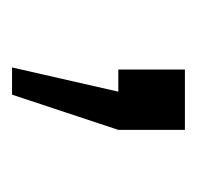

<svg xmlns="http://www.w3.org/2000/svg" viewBox="-24 -124 323 314"><g transform="rotate(90 137.0 32.5)"><path d="M130.4 0H94.2V-108.9H192.9V0L135.3 173.8H90.8Z"/></g></svg>

Font: Decalotype Light
Style: Regular
Weight: 300
Designer: Alfredo Marco Pradil
Foundry: Alfredo Marco Pradil
Version: Version 1.0